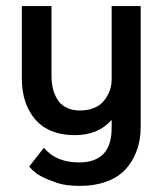

<svg xmlns="http://www.w3.org/2000/svg" viewBox="-20 -440 548 639"><path d="M351.6 -175.8Q351.6 -155.3 344.7 -136.7Q337.9 -119.1 324.2 -102.5Q310.5 -86.9 291 -80.1Q271.5 -72.3 246.1 -72.3Q222.7 -72.3 205.1 -80.1Q186.5 -87.9 174.8 -103.5Q163.1 -120.1 157.2 -140.6Q151.4 -162.1 151.4 -188.5Q151.4 -265.6 151.4 -419.9Q127 -419.9 52.7 -419.9Q52.7 -359.4 52.7 -178.7Q52.7 -135.7 64.5 -100.6Q76.2 -66.4 98.6 -41Q121.1 -15.6 154.3 -2.9Q186.5 9.8 228.5 9.8Q267.6 9.8 298.8 -2.9Q329.1 -15.6 351.6 -41Q351.6 -32.2 351.6 -14.6Q351.6 43.9 324.2 72.3Q296.9 100.6 243.2 100.6Q206.1 100.6 176.8 88.9Q147.5 77.1 126 51.8Q109.4 72.3 77.1 114.3Q82 120.1 88.9 127Q95.7 132.8 103.5 138.7Q112.3 144.5 126 151.4Q140.6 158.2 160.2 165Q179.7 172.9 201.2 175.8Q222.7 178.7 246.1 178.7Q294.9 178.7 332 165Q370.1 152.3 396.5 125Q421.9 97.7 434.6 62.5Q448.2 27.3 448.2 -17.6Q448.2 -152.3 448.2 -419.9Q423.8 -419.9 351.6 -419.9Q351.6 -359.4 351.6 -175.8Z"/></svg>

Font: TextaAlt
Style: Bold
Weight: 400
Designer: Daniel Hernandez & Miguel Hernandez
Version: Version 1.005;com.myfonts.easy.latinotype.texta.alt-bold.wfk